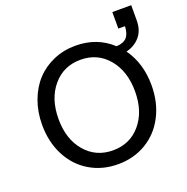

<svg xmlns="http://www.w3.org/2000/svg" viewBox="-143 -951 1064 1092"><g transform="rotate(-20 388.5 -404.5)"><path d="M692.9 -716.8H652.8V-816.9H767.1V-726.1Q767.1 -664.6 734.9 -627.4Q702.6 -590.3 651.9 -578.1Q720.2 -482.4 720.2 -350.1Q720.2 -246.6 678.2 -164.8Q636.2 -83 560.5 -37.6Q484.9 7.8 389.2 7.8Q293.5 7.8 217.8 -37.6Q142.1 -83 100.1 -164.8Q58.1 -246.6 58.1 -350.1Q58.1 -428.2 82.8 -495.1Q107.4 -562 150.9 -608.9Q194.3 -655.8 255.9 -682.4Q317.4 -709 389.2 -709Q520 -709 608.9 -626Q651.9 -627.9 671.6 -649.9Q691.4 -671.9 692.9 -716.8ZM389.2 -76.2Q491.7 -76.2 555.9 -151.6Q620.1 -227.1 620.1 -349.1Q620.1 -471.7 555.9 -547.9Q491.7 -624 389.2 -624Q286.1 -624 221.7 -547.9Q157.2 -471.7 157.2 -349.1Q157.2 -227.1 221.7 -151.6Q286.1 -76.2 389.2 -76.2Z"/></g></svg>

Font: LT Superior Med
Style: Regular
Weight: 500
Designer: Daniel Lyons
Foundry: LyonsType
Version: Version 1.000